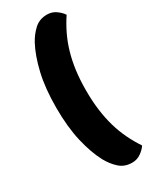

<svg xmlns="http://www.w3.org/2000/svg" viewBox="-208 -718 721 903"><g transform="rotate(-30 152.5 -266.0)"><path d="M42 -266Q42 -371 60.5 -450Q79 -529 108 -583Q127 -618 154.5 -643Q182 -668 223 -668Q250 -668 271 -653Q292 -638 303 -621Q279 -585 260.5 -546.5Q242 -508 229.5 -465Q217 -422 210.5 -373Q204 -324 204 -266Q204 -208 210.5 -159Q217 -110 229.5 -67Q242 -24 260.5 14.5Q279 53 303 89Q292 106 271 121Q250 136 223 136Q182 136 154.5 111Q127 86 108 51Q79 -3 60.5 -82Q42 -161 42 -266Z"/></g></svg>

Font: BALOOCHETTANREGULAR
Style: Book
Weight: 400
Designer: Maithili Shingre and Ek Type
Foundry: Ek Type
Version: Version 1.100;PS 1.000;hotconv 1.0.88;makeotf.lib2.5.647800;